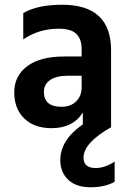

<svg xmlns="http://www.w3.org/2000/svg" viewBox="-20 -536 544 809"><path d="M463 230Q423 253 361.5 253Q300 253 267 221Q234 189 234 139Q234 54 329 -12V-62Q288 4 197 4Q124 4 82 -37Q40 -78 40 -147Q40 -216 94.5 -257Q149 -298 251 -298H324V-329Q324 -371 302 -393Q280 -415 227 -415Q144 -415 78 -370V-481Q138 -516 242 -516Q448 -516 448 -324V0Q332 66 332 128Q332 172 383 172Q422 172 463 145ZM239 -86Q278 -86 301 -109Q324 -132 324 -168V-217H267Q218 -217 191.5 -199Q165 -181 165 -149Q165 -86 239 -86Z"/></svg>

Font: Hind Kochi SemiBold
Style: Regular
Weight: 600
Designer: Dhruvi Tolia
Foundry: Indian Type Foundry
Version: Version 0.702;PS 1.0;hotconv 1.0.81;makeotf.lib2.5.63406